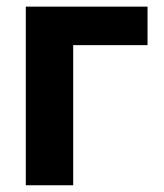

<svg xmlns="http://www.w3.org/2000/svg" viewBox="-20 -550 486 570"><path d="M418 -416H197.3V0H56.6V-530.3H418Z"/></svg>

Font: Pretendard Std
Style: Bold
Weight: 700
Designer: Base glyphs from Inter by Rasmus Andersson; Hangeul glyphs from Noto Sans CJK(Source Han Sans) by Jang Soo-young and Kan
Foundry: Kil Hyung-jin
Version: Version 1.309